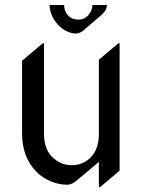

<svg xmlns="http://www.w3.org/2000/svg" viewBox="-20 -730 587 769"><path d="M178.7 -710H236.8Q236.8 -685.1 252.4 -668.5Q268.1 -651.4 293.5 -651.4Q317.9 -651.4 333.5 -668.9Q350.1 -687.5 350.1 -710H408.2Q408.2 -689 386.2 -669.9L314.5 -608.4Q299.8 -595.7 282.2 -595.7Q270.5 -595.7 255.9 -601.1Q226.1 -612.3 205.6 -638.7Q178.7 -673.8 178.7 -710ZM380.9 19.5H376V-81.5L288.1 -7.8Q267.1 9.8 250.5 9.8Q230 9.8 215.8 6.3Q160.2 -5.9 123 -44.9Q68.4 -103 68.4 -195.3V-486.8L151.4 -556.6H156.2V-195.3Q156.2 -133.3 189 -101.1Q222.7 -68.4 266.6 -68.4Q313.5 -68.4 344.2 -100.6Q376 -133.3 376 -195.3V-490.7L454.1 -556.6H459V-46.4Z"/></svg>

Font: Gothica
Style: Book
Weight: 400
Designer: Wojciech Kalinowski "wmk69" (wmk69@o2.pl)
Foundry: Wojciech Kalinowski "wmk69" (wmk69@o2.pl)
Version: Version 2.1.0; 2021-05-14